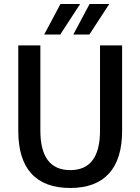

<svg xmlns="http://www.w3.org/2000/svg" viewBox="-20 -926 699 956"><path d="M71 -274V-700H181V-276Q181 -79 330 -79Q478 -79 478 -276V-700H588V-274Q588 -134 522.5 -62Q457 10 330 10Q202 10 136.5 -61.5Q71 -133 71 -274ZM281 -906H379L280 -754H200ZM426 -906H524L425 -754H345Z"/></svg>

Font: Sarabun Medium
Style: Regular
Weight: 500
Designer: Suppakit Chalermlarp | Katatrad Co.,Ltd.
Foundry: Cadson Demak Co.,Ltd.
Version: Version 1.000; ttfautohint (v1.6)